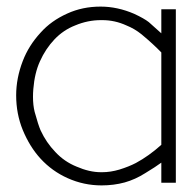

<svg xmlns="http://www.w3.org/2000/svg" viewBox="-20 -554 586 582"><path d="M469 -526H513V0H469V-61Q453 -49 420 -29Q390 -10 358 -1Q325 8 288 8Q234 8 185 -14Q138 -35 103 -73Q70 -109 49 -160Q29 -209 29 -265Q29 -317 49 -369Q67 -416 103 -455Q135 -491 184 -513Q230 -534 285 -534Q336 -534 387 -512Q417 -498 431 -487Q464 -457 469 -453ZM392 -60Q431 -81 469 -115V-395Q444 -421 409 -450Q388 -467 363 -477Q328 -493 290 -493Q288 -493 286 -493Q246 -493 208 -477Q172 -463 145 -434.5Q118 -406 101 -368Q85 -333 81 -284Q80 -272 80 -261Q80 -235 85 -215Q96 -175 103 -159Q120 -122 148 -93Q175 -64 212 -49Q251 -32 286 -32Q288 -32 290 -32Q315 -32 342 -40Q371 -49 392 -60Z"/></svg>

Font: Oxford Sans
Style: Regular
Weight: 300
Designer: Matt McInerney, Pablo Impallari, Rodrigo Fuenzalida
Foundry: Matt McInerney, Pablo Impallari, Rodrigo Fuenzalida
Version: Version 3.000g; ttfautohint (v1.5) -l 8 -r 28 -G 28 -x 14 -D